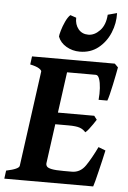

<svg xmlns="http://www.w3.org/2000/svg" viewBox="-63 -909 633 951"><g transform="rotate(5 253.0 -433.0)"><path d="M507.8 -598.1Q505.9 -585.9 501 -561.8Q496.1 -537.6 490.5 -510.7Q484.9 -483.9 479.2 -461.4Q473.6 -439 469.7 -429.7H426.3Q429.2 -460 427.5 -487.8Q425.8 -515.6 419.4 -533.7Q413.1 -551.8 401.9 -551.8H235.4L257.3 -615.2H490.7ZM425.8 -330.6Q420.4 -321.8 410.9 -307.9Q401.4 -293.9 391.6 -281.5Q381.8 -269 374.5 -263.7Q362.8 -277.8 344.7 -284.2Q326.7 -290.5 288.6 -290.5H194.8L212.4 -349.1H411.6ZM481.9 -182.6Q477.5 -161.6 470.9 -133.5Q464.4 -105.5 457.5 -77.4Q450.7 -49.3 445.3 -28.3Q439.9 -7.3 437 0H-4.9L0.5 -40.5Q64 -53.7 65.9 -70.3L130.9 -544.4Q131.8 -550.3 118.7 -559.1Q105.5 -567.9 73.7 -574.7L79.1 -615.2H333.5L328.1 -574.7Q296.4 -571.3 278.3 -566.7Q260.3 -562 259.3 -555.2L196.3 -94.7Q195.3 -85.4 200.7 -78.4Q206.1 -71.3 225.3 -67.4Q244.6 -63.5 284.7 -63.5H325.2Q367.2 -63.5 393.1 -101.3Q418.9 -139.2 446.3 -196.3ZM434.6 -853.5 480 -865.7Q481.9 -815.4 462.2 -767.8Q442.4 -720.2 404.1 -689.7Q365.7 -659.2 312 -659.2Q275.4 -659.2 245.1 -677Q214.8 -694.8 203.6 -724.6Q203.6 -732.9 210 -754.9Q216.3 -776.9 227.1 -800.3Q237.8 -823.7 250.5 -835.4L280.3 -825.2Q279.3 -791.5 297.6 -769Q315.9 -746.6 347.2 -746.6Q377.9 -746.6 404.5 -774.4Q431.2 -802.2 434.6 -853.5Z"/></g></svg>

Font: Gentium Book Plus
Style: Bold Italic
Weight: 700
Italic angle: -8°
Designer: Victor Gaultney, Annie Olsen, Iska Routamaa, Becca Hirsbrunner
Foundry: SIL International
Version: Version 6.101